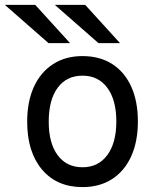

<svg xmlns="http://www.w3.org/2000/svg" viewBox="-58 -752 636 784"><path d="M279 12Q174 12 113.5 -59.8Q53 -131.5 53 -255Q53 -337.5 80.5 -397.5Q108 -457.5 158.8 -490.2Q209.5 -523 279 -523Q349 -523 399.8 -490.8Q450.5 -458.5 477.8 -398.5Q505 -338.5 505 -256Q505 -173.5 477.5 -113.2Q450 -53 399.2 -20.5Q348.5 12 279 12ZM279 -69Q343.5 -69 380.2 -118.8Q417 -168.5 417 -256Q417 -344 380.2 -393.5Q343.5 -443 279 -443Q214 -443 177.5 -393.8Q141 -344.5 141 -255Q141 -167.5 177.5 -118.2Q214 -69 279 -69ZM140 -576 -38 -732H86L228 -576ZM344 -576 166 -732H290L432 -576Z"/></svg>

Font: Undotted
Style: Regular
Weight: 400
Designer: Delve Withrington, Dave Bailey, Thomas Jockin
Foundry: Delve Fonts LLC
Version: Version 4.000